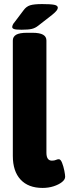

<svg xmlns="http://www.w3.org/2000/svg" viewBox="-20 -915 340 943"><path d="M189 8Q119 8 81 -33Q43 -74 43 -149V-716Q43 -735 59.5 -744.5Q76 -754 113 -754H139Q175 -754 191.5 -744.5Q208 -735 208 -716V-165Q208 -126 235 -126Q247 -126 254.5 -129.5Q262 -133 269 -133Q278 -133 285 -115Q292 -97 296 -76.5Q300 -56 300 -47Q300 -33 284 -20.5Q268 -8 243 0Q218 8 189 8ZM86 -769Q57 -769 48.5 -772.5Q40 -776 40 -782Q40 -786 42.5 -792.5Q45 -799 53 -808L96 -865Q109 -883 128 -889Q147 -895 187 -895Q228 -895 246 -891.5Q264 -888 264 -877Q264 -871 258 -863Q252 -855 236 -842L168 -789Q153 -777 136 -773Q119 -769 86 -769Z"/></svg>

Font: Asap Semi Condensed ExtraBold
Style: Regular
Weight: 800
Width: 4
Designer: Pablo Cosgaya
Foundry: Omnibus-Type
Version: Version 3.001; ttfautohint (v1.8.4.7-5d5b)